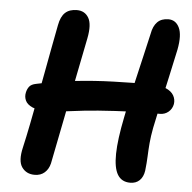

<svg xmlns="http://www.w3.org/2000/svg" viewBox="-52 -761 826 825"><g transform="rotate(5 361.5 -348.5)"><path d="M539 10Q502 10 484.5 -19Q467 -48 468 -109Q469 -170 489 -268Q505 -349 520.5 -417Q536 -485 549 -539.5Q562 -594 571 -635Q577 -669 594.5 -686.5Q612 -704 642 -704Q674 -704 689 -672.5Q704 -641 692 -578Q680 -521 666 -458Q652 -395 639 -336.5Q626 -278 617 -233Q610 -196 607.5 -166.5Q605 -137 604 -109.5Q603 -82 599 -47Q595 -20 579.5 -5Q564 10 539 10ZM127 12Q91 12 72 -15Q53 -42 67 -101Q78 -149 88.5 -202.5Q99 -256 110 -313.5Q121 -371 131.5 -427.5Q142 -484 152 -537.5Q162 -591 171 -637Q178 -675 196.5 -692Q215 -709 247 -709Q281 -709 297.5 -681Q314 -653 302 -592Q287 -515 271.5 -439Q256 -363 242.5 -292.5Q229 -222 216 -159Q203 -96 193 -43Q187 -18 170 -3Q153 12 127 12ZM163 -265Q117 -265 93.5 -275.5Q70 -286 62.5 -302.5Q55 -319 59 -337Q62 -352 70.5 -363Q79 -374 100 -378Q184 -396 266 -405Q348 -414 429 -416.5Q510 -419 591 -419Q630 -419 655 -408.5Q680 -398 690 -380.5Q700 -363 697 -343Q693 -322 677.5 -309Q662 -296 641 -296Q529 -296 449 -291.5Q369 -287 314.5 -281Q260 -275 223.5 -270Q187 -265 163 -265Z"/></g></svg>

Font: Shantell Sans Light SemiBold
Style: Italic
Weight: 600
Italic angle: -11°
Version: Version 1.011;[c5ecc13dd]